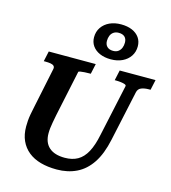

<svg xmlns="http://www.w3.org/2000/svg" viewBox="-142 -1116 1111 1247"><g transform="rotate(15 413.0 -492.5)"><path d="M262 -324Q256 -294 252 -271.5Q248 -249 246 -231.5Q244 -214 244 -197Q244 -166 253 -142.5Q262 -119 280.5 -102.5Q299 -86 325.5 -78Q352 -70 386 -70Q437 -70 473 -90.5Q509 -111 533.5 -156Q558 -201 573 -275L648 -622Q649 -629 638.5 -633Q628 -637 611.5 -639Q595 -641 579 -641H570L585 -710H826L811 -641H800Q770 -641 749 -632.5Q728 -624 723 -600L650 -262Q629 -163 588 -101.5Q547 -40 488 -11.5Q429 17 355 17Q295 17 246.5 3.5Q198 -10 163.5 -38Q129 -66 110.5 -107Q92 -148 92 -202Q92 -221 93.5 -241Q95 -261 99.5 -286Q104 -311 111 -343L166 -607Q169 -621 161.5 -628.5Q154 -636 139 -638.5Q124 -641 104 -641H93L108 -710H424L409 -641H400Q384 -641 367.5 -640Q351 -639 339.5 -637Q328 -635 327 -631ZM516 -945Q496 -945 482 -935.5Q468 -926 461.5 -910Q455 -894 455 -875Q455 -850 469.5 -836Q484 -822 510 -822Q531 -822 544.5 -832Q558 -842 564.5 -858Q571 -874 571 -893Q571 -918 557 -931.5Q543 -945 516 -945ZM509 -765Q467 -765 435 -779Q403 -793 385.5 -818Q368 -843 368 -876Q368 -914 387.5 -942.5Q407 -971 440.5 -986.5Q474 -1002 517 -1002Q560 -1002 591.5 -988.5Q623 -975 640.5 -950Q658 -925 658 -891Q658 -854 639 -825.5Q620 -797 586.5 -781Q553 -765 509 -765Z"/></g></svg>

Font: Roboto Serif 20pt SemiBold
Style: Italic
Weight: 600
Italic angle: -10°
Version: Version 1.007